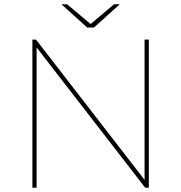

<svg xmlns="http://www.w3.org/2000/svg" viewBox="-20 -887 856 907"><path d="M133 -700H150L674 -23H663V-700H683V0H666L142 -677H153V0H133ZM270 -867H297L411 -771H405L519 -867H546L424 -757H392Z"/></svg>

Font: Montserrat
Style: Regular
Weight: 400
Designer: Julieta Ulanovsky
Foundry: Julieta Ulanovsky
Version: Version 8.000